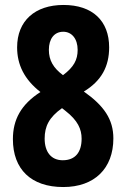

<svg xmlns="http://www.w3.org/2000/svg" viewBox="-20 -744 509 774"><path d="M236 -724C121 -724 49 -660 49 -553C49 -483 78 -424 143 -373C65 -323 32 -262 32 -183C32 -62 105 10 235 10C361 10 437 -65 437 -186C437 -263 399 -318 318 -375C389 -418 420 -476 420 -553C420 -660 353 -724 236 -724ZM235 -616C269 -616 293 -588 293 -543C293 -503 278 -474 234 -441C195 -470 177 -501 177 -543C177 -588 199 -616 235 -616ZM160 -185C160 -235 178 -271 230 -308L244 -297C294 -258 309 -223 309 -185C309 -131 284 -98 233 -98C185 -98 160 -133 160 -185Z"/></svg>

Font: Noto Sans Hebrew ExtraCondensed
Style: Bold
Weight: 700
Width: 2
Designer: Monotype Design Team
Foundry: Monotype Imaging Inc.
Version: Version 2.004